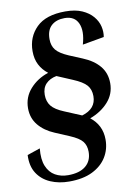

<svg xmlns="http://www.w3.org/2000/svg" viewBox="-106 -755 754 1042"><g transform="rotate(-10 271.0 -233.5)"><path d="M423 33Q423 86 396.5 129Q370 172 318.5 197.5Q267 223 190 223Q133 223 87 203Q41 183 15 143Q-11 103 -8 42L63 18Q57 78 72.5 115.5Q88 153 119 170.5Q150 188 190 188Q253 188 287 160Q321 132 321 82Q321 47 303 24.5Q285 2 235 -19L157 -52Q102 -75 70 -114Q38 -153 38 -207Q38 -268 78 -313Q118 -358 179 -378Q149 -401 132.5 -433Q116 -465 116 -508Q116 -586 168.5 -638Q221 -690 328 -690Q383 -690 420 -673.5Q457 -657 479 -631Q501 -605 508 -575Q515 -545 510 -517L391 -496Q412 -568 392.5 -611.5Q373 -655 318 -655Q272 -655 245 -630.5Q218 -606 218 -556Q218 -520 237 -496.5Q256 -473 305 -452L377 -422Q436 -398 468.5 -359Q501 -320 501 -264Q501 -205 462 -161.5Q423 -118 361 -95Q391 -72 407 -40Q423 -8 423 33ZM228 -157 321 -118Q399 -141 399 -211Q399 -248 378.5 -271.5Q358 -295 305 -317L220 -353Q183 -346 161.5 -323.5Q140 -301 140 -263Q140 -226 159.5 -201.5Q179 -177 228 -157Z"/></g></svg>

Font: Inria Serif
Style: Bold Italic
Weight: 700
Italic angle: -10°
Designer: Black Foundry Team
Foundry: Black Foundry
Version: Version 1.000; ttfautohint (v1.8.3)